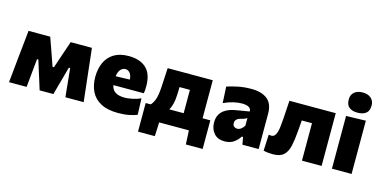

<svg xmlns="http://www.w3.org/2000/svg" viewBox="-82 -1188 3491 1760"><g transform="rotate(15 1664.0 -308.0)"><path d="M24.5 0Q30 -54 35.5 -107.5Q41 -161 46 -214L53 -281Q58.5 -335.5 64.5 -391Q70 -446 75.5 -500.5H281.5Q293.5 -467.5 305 -434.5Q316.5 -401 328.5 -368L373.5 -239H387L430.5 -368Q442 -401.5 453.5 -435Q464.5 -468 475.5 -500.5H677Q683 -447 689.5 -391Q695.5 -335 701.5 -281.5L709.5 -210.5Q715 -160.5 721 -107.5Q727 -54 733 0H559.5Q555 -41.5 551 -83Q547 -124.5 543 -165.5L532.5 -270H520L489.5 -159.5Q478.5 -119.5 467.5 -80Q456.5 -40 445.5 0H315Q302.5 -40 290.5 -79Q278 -118 266 -156.5L230.5 -270H218L208 -168.5Q204 -126 199.8 -84Q195.5 -42 191.5 0Z M1062 14.5Q961 14.5 897.8 -19.5Q834.5 -53.5 805 -113.2Q775.5 -173 775.5 -251Q775.5 -328.5 802.5 -388.2Q829.5 -448 884.8 -481.8Q940 -515.5 1024 -515.5Q1131 -515.5 1190.2 -460.8Q1249.5 -406 1249.5 -289.5Q1249.5 -268.5 1248.2 -252.8Q1247 -237 1244.5 -221.5H955.5Q962.5 -180.5 993.8 -158.8Q1025 -137 1085.5 -137Q1112 -137 1156 -145.5Q1200 -154 1235.5 -171L1241.5 -16.5Q1212 -4 1167 5.2Q1122 14.5 1062 14.5ZM1026 -392Q999.5 -392 979.5 -370Q959.5 -348 955 -305.5L1088 -309.5Q1086.5 -347.5 1069.2 -369.8Q1052 -392 1026 -392Z M1284 132V-139.5H1331Q1347.5 -153 1364 -191.8Q1380.5 -230.5 1385.5 -311.5Q1388.5 -362 1391 -408.5Q1393.5 -454.5 1396 -500.5H1824V-139.5H1897.5V132H1738L1731.5 0H1449.5L1443.5 132ZM1543.5 -285Q1540 -192.5 1508.5 -139.5H1644.5V-361H1546Q1545.5 -342.5 1545 -323.5Q1544 -304.5 1543.5 -285Z M2072 13Q2006 13 1970.8 -28Q1935.5 -69 1935.5 -130Q1935.5 -173.5 1951 -202.2Q1966.5 -231 1990.8 -248.8Q2015 -266.5 2042 -275.8Q2069 -285 2092 -289L2225.5 -311.5Q2228 -364 2135.5 -364Q2101 -364 2056 -353.5Q2011 -343 1966 -321L1958 -476.5Q1995.5 -489 2055.5 -502.2Q2115.5 -515.5 2188.5 -515.5Q2285 -515.5 2339.2 -472.8Q2393.5 -430 2393.5 -334V0H2239.5L2227 -70H2214.5Q2195 -37.5 2159.8 -12.2Q2124.5 13 2072 13ZM2154.5 -129Q2173 -129 2190.5 -141.8Q2208 -154.5 2220.5 -175.5V-249Q2213 -242 2200.5 -236.8Q2188 -231.5 2156.5 -223.5Q2137.5 -218.5 2124.5 -206Q2111.5 -193.5 2111.5 -171.5Q2111.5 -148.5 2125 -138.8Q2138.5 -129 2154.5 -129Z M2530.5 12.5Q2508.5 12.5 2482.8 9.8Q2457 7 2441.5 2L2448.5 -151Q2456 -150 2462.8 -149.2Q2469.5 -148.5 2474 -148.5Q2500 -148.5 2513.5 -174.2Q2527 -200 2532.2 -240.2Q2537.5 -280.5 2540.5 -324.5Q2543 -370.5 2546 -415.5Q2549 -460.5 2551.5 -500.5H2991V0H2804.5V-355.5H2707.5Q2705.5 -329 2703.5 -303Q2701.5 -277 2699.5 -254.5Q2693 -170.5 2680 -110.8Q2667 -51 2633 -19.2Q2599 12.5 2530.5 12.5Z M3089 0V-500.5L3275.5 -505.5V0ZM3181.5 -556.5Q3131.5 -556.5 3102.5 -579Q3073.5 -601.5 3073.5 -653.5Q3073.5 -698.5 3102.8 -723.2Q3132 -748 3182.5 -748Q3232.5 -748 3261.5 -722.2Q3290.5 -696.5 3290.5 -653.5Q3290.5 -601.5 3261.5 -579Q3232.5 -556.5 3181.5 -556.5Z"/></g></svg>

Font: Heraclito ExtraBold
Style: Regular
Weight: 800
Designer: Kostas Bartsokas (font) & Cristiano Sobral (main changes)
Foundry: Kostas Bartsokas (font) & Cristiano Sobral (main changes)
Version: Version 1.00;July 8, 2020;FontCreator 13.0.0.2655 64-bit